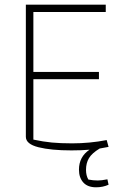

<svg xmlns="http://www.w3.org/2000/svg" viewBox="-20 -630 553 817"><path d="M316 92Q316 37 361 7Q327 10 284 10Q197 10 143.5 -3.5Q90 -17 90 -48V-610H430V-579H122V-324H401V-293H122V-36Q164 -27 200.5 -23.5Q237 -20 287 -20Q362 -20 434 -34L442 -5Q427 -2 404 2Q371 22 358.5 43Q346 64 346 93Q346 117 356 134Q376 138 396 138Q412 138 437 133L442 156Q418 167 389 167Q353 167 334.5 146.5Q316 126 316 92Z"/></svg>

Font: Athiti ExtraLight
Style: Regular
Weight: 275
Designer: CadsonDemak Team
Foundry: CadsonDemak
Version: Version 1.033